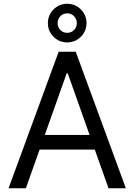

<svg xmlns="http://www.w3.org/2000/svg" viewBox="-20 -1003 716 1023"><path d="M117.9 0H25.6L292.6 -727.3H383.5L650.6 0H558.2L340.9 -612.2H335.2ZM152 -284.1H524.1V-206H152ZM338.1 -777Q295.5 -777 265.3 -807.2Q235.1 -837.4 235.1 -880Q235.1 -908.4 248.9 -931.8Q262.8 -955.3 286.2 -969.1Q309.7 -983 338.1 -983Q366.5 -983 389.9 -969.1Q413.4 -955.3 427.2 -931.8Q441.1 -908.4 441.1 -880Q441.1 -851.6 427.2 -828.1Q413.4 -804.7 389.9 -790.8Q366.5 -777 338.1 -777ZM338.1 -828.1Q360.1 -828.1 374.6 -843.2Q389.2 -858.3 389.2 -880Q389.2 -901.6 374.6 -916.7Q360.1 -931.8 338.1 -931.8Q316.1 -931.8 301.5 -916.7Q286.9 -901.6 286.9 -880Q286.9 -858.3 301.5 -843.2Q316.1 -828.1 338.1 -828.1Z"/></svg>

Font: InterMG
Style: Regular
Weight: 400
Designer: Rasmus Andersson
Foundry: rsms
Version: Version 3.019;December 26, 2023;FontCreator 15.0.0.2955 64-b